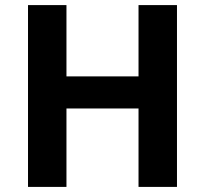

<svg xmlns="http://www.w3.org/2000/svg" viewBox="-20 -734 805 754"><path d="M675 0H524V-308H241V0H90V-714H241V-434H524V-714H675Z"/></svg>

Font: Noto Sans Kannada
Style: Regular
Weight: 400
Designer: Jelle Bosma - Monotype Design Team
Foundry: Monotype Imaging Inc.
Version: Version 2.003